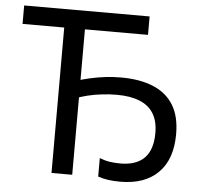

<svg xmlns="http://www.w3.org/2000/svg" viewBox="-51 -758 853 823"><g transform="rotate(5 375.0 -346.5)"><path d="M496.4 11.7Q467.4 11.7 444.9 8.6Q422.4 5.5 400 -2V-81.6Q422.7 -72.6 443.7 -69.4Q464.7 -66.2 489.8 -66.2Q558 -66.2 593 -101.7Q627.9 -137.2 627.9 -209.3Q627.9 -260.8 607.2 -293.7Q586.4 -326.7 546.8 -342.4Q507.2 -358.2 450 -358.2Q417.4 -358.2 385.4 -354.4Q353.4 -350.7 323.5 -343.4Q293.6 -336.1 266.3 -325V-401.5Q297.8 -411.8 330 -418.9Q362.2 -426.1 394.9 -429.9Q427.6 -433.7 461.1 -433.7Q542.1 -433.7 599.3 -410Q656.6 -386.3 686.8 -337.7Q717 -289.1 717 -212.2Q717 -103.8 659.1 -46.1Q601.3 11.7 496.4 11.7ZM199.3 0V-667.5H288.4V0ZM20 -625.7V-705H559.8V-625.7Z"/></g></svg>

Font: TikTok Sans Light
Style: Regular
Weight: 300
Version: Version 4.000